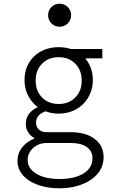

<svg xmlns="http://www.w3.org/2000/svg" viewBox="-20 -804 640 1034"><path d="M441 -464V-490H531V-540H325ZM264 -242Q199 -242 159 -213Q119 -184 119 -137Q119 -112 131 -92.5Q143 -73 164 -61V-57Q123 -41 98.5 -9.5Q74 22 74 63Q74 95 90.5 122Q107 149 137 168.5Q167 188 208.5 199Q250 210 299 210Q352 210 395.5 197.5Q439 185 471 163Q503 141 520.5 110.5Q538 80 538 43Q538 -19 490.5 -55.5Q443 -92 362 -92H229Q205 -92 189.5 -106.5Q174 -121 174 -144Q174 -174 201.5 -193Q229 -212 274 -212L270 -225L267 -233ZM232 -34H362Q417 -34 447.5 -12Q478 10 478 49Q478 100 430 130Q382 160 301 160Q223 160 176 132Q129 104 129 57Q129 38 137 21.5Q145 5 159 -7.5Q173 -20 191.5 -27Q210 -34 232 -34ZM112 -373Q112 -334 126 -301Q140 -268 164.5 -243.5Q189 -219 223 -205.5Q257 -192 296 -192Q335 -192 369 -205.5Q403 -219 427.5 -243.5Q452 -268 466 -301Q480 -334 480 -373Q480 -412 466.5 -444.5Q453 -477 428.5 -500.5Q404 -524 370 -537Q336 -550 296 -550Q256 -550 222 -537Q188 -524 163.5 -500.5Q139 -477 125.5 -444.5Q112 -412 112 -373ZM296 -244Q241 -244 206.5 -279Q172 -314 172 -370Q172 -426 206.5 -461Q241 -496 296 -496Q351 -496 385.5 -461Q420 -426 420 -370Q420 -314 385.5 -279Q351 -244 296 -244ZM239 -722Q239 -696 257 -678Q275 -660 301 -660Q327 -660 345 -678Q363 -696 363 -722Q363 -748 345 -766Q327 -784 301 -784Q275 -784 257 -766Q239 -748 239 -722Z"/></svg>

Font: CommitMonoV143 ExtLt
Style: Regular
Weight: 200
Monospace: yes
Designer: Eigil Nikolajsen
Foundry: Eigil Nikolajsen
Version: Version 1.143